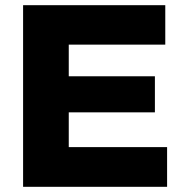

<svg xmlns="http://www.w3.org/2000/svg" viewBox="-20 -720 696 740"><path d="M69 0V-700H617V-548H245V-426H577V-287H245V-153H624V0Z"/></svg>

Font: REM Medium
Style: Bold
Weight: 700
Version: Version 1.005;gftools[0.9.28]